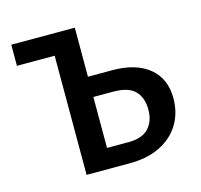

<svg xmlns="http://www.w3.org/2000/svg" viewBox="-97 -764 911 870"><g transform="rotate(-15 358.0 -329.0)"><path d="M205 0V-658H326V-94H427Q491 -94 521.5 -126.5Q552 -159 552 -214Q552 -269 521.5 -301Q491 -333 418 -333H284V-428H440Q551 -428 613 -377Q675 -326 675 -234Q675 -165 642.5 -112Q610 -59 550 -29.5Q490 0 407 0ZM28 -559V-658H259V-559Z"/></g></svg>

Font: Ysabeau Office
Style: Bold
Weight: 700
Designer: Christian Thalmann (Catharsis Fonts)
Version: Version 2.001;gftools[0.9.30]; featfreeze: tnum,lnum,ss02